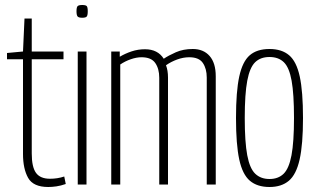

<svg xmlns="http://www.w3.org/2000/svg" viewBox="-20 -738 1263 768"><path d="M173 10Q113 10 92.5 -26.5Q72 -63 72 -122V-501H8V-526L72 -532L78 -664H107V-532H234V-501H107V-124Q107 -70 124 -46.5Q141 -23 180 -23Q210 -23 237 -32L243 -2Q223 5 205.5 7.5Q188 10 173 10Z M309 -667Q295 -667 290.5 -672Q286 -677 286 -693Q286 -709 290.5 -713.5Q295 -718 309 -718Q323 -718 327 -713.5Q331 -709 331 -693Q331 -677 327 -672Q323 -667 309 -667ZM291 0V-532H326V0Z M425 0V-532H459V-511Q481 -524 506.5 -532.5Q532 -541 560 -541Q611 -541 635 -503Q654 -516 683.5 -529Q713 -542 751 -542Q794 -542 818.5 -514Q843 -486 843 -433V0H807V-428Q807 -463 791.5 -486Q776 -509 737 -509Q713 -509 688.5 -500Q664 -491 644 -477Q652 -456 652 -428V0H617V-427Q617 -463 601 -486Q585 -509 546 -509Q526 -509 503 -501Q480 -493 461 -480V0Z M924 -266Q924 -372 937 -432Q950 -492 979 -517Q1008 -542 1058 -542Q1107 -542 1136.5 -517Q1166 -492 1179 -432Q1192 -372 1192 -266Q1192 -160 1178.5 -100Q1165 -40 1135.5 -15Q1106 10 1058 10Q1009 10 979.5 -15Q950 -40 937 -100Q924 -160 924 -266ZM959 -266Q959 -170 969 -117Q979 -64 1001 -43Q1023 -22 1058 -22Q1093 -22 1114.5 -43Q1136 -64 1146 -117Q1156 -170 1156 -266Q1156 -362 1146.5 -415Q1137 -468 1115.5 -489Q1094 -510 1058 -510Q1022 -510 1000.5 -489Q979 -468 969 -415Q959 -362 959 -266Z"/></svg>

Font: Georama Condensed ExtraLight
Style: Regular
Weight: 200
Width: 3
Designer: Jean-Baptiste Levee
Foundry: Production Type
Version: Version 1.000